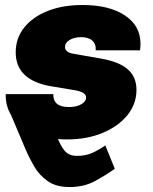

<svg xmlns="http://www.w3.org/2000/svg" viewBox="-20 -546 615 770"><path d="M248 13.2Q230 13.2 212.4 11.7Q231.9 55.7 248.3 67.4Q264.6 79.1 287.1 79.1Q324.2 79.6 352.3 66.2Q380.4 52.7 402.3 37.1L440.4 130.9Q406.2 155.3 361.3 179.9Q316.4 204.6 258.3 204.1Q205.1 204.1 171.4 180.4Q137.7 156.7 117.2 121.6Q96.7 86.4 82.5 52.7L25.4 -82H25.9Q2.9 -118.7 2.9 -164.1V-168.5H193.8Q192.4 -116.7 256.3 -116.7Q286.1 -116.7 305.7 -127.7Q325.2 -138.7 325.2 -155.3Q325.2 -176.3 280.8 -184.1L186.5 -199.7Q43 -223.6 43 -336.4Q43 -392.6 76.9 -435.3Q110.8 -478 171.1 -502Q231.4 -525.9 311 -525.9Q418.5 -525.9 481 -484.1Q543.5 -442.4 543.5 -370.6Q543.5 -365.2 543 -358.2Q542.5 -351.1 541.5 -344.2H363.8Q365.7 -369.1 350.3 -383.1Q335 -397 305.2 -397Q277.8 -397 259.3 -385.7Q240.7 -374.5 240.7 -357.4Q240.7 -335.9 275.9 -330.1L382.8 -311.5Q457 -298.8 492.2 -268.3Q527.3 -237.8 527.3 -185.5Q527.3 -129.4 491.2 -84.5Q455.1 -39.6 392.1 -13.2Q329.1 13.2 248 13.2Z"/></svg>

Font: Inter Display Black
Style: Italic
Weight: 900
Italic angle: -9.39999°
Designer: Rasmus Andersson
Foundry: rsms
Version: Version 4.000;git-a52131595